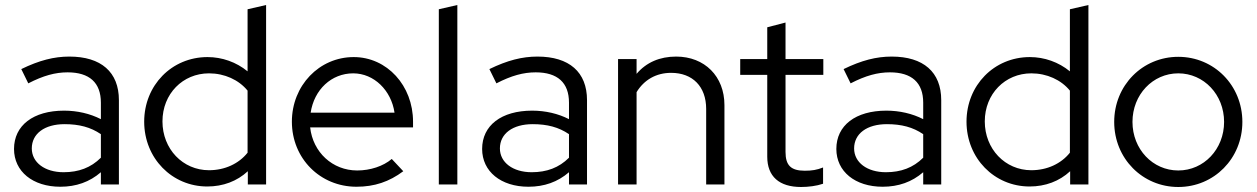

<svg xmlns="http://www.w3.org/2000/svg" viewBox="-20 -737 5023 767"><path d="M221 9C284 9 338 -10 383 -49V0H455V-337C455 -449 384 -511 257 -511C196 -511 137 -496 65 -461L93 -404C153 -435 201 -448 250 -448C337 -448 383 -407 383 -327V-261C340 -283 289 -295 236 -295C113 -295 36 -236 36 -142C36 -52 111 9 221 9ZM107 -144C107 -203 158 -241 238 -241C296 -241 342 -229 383 -201V-107C343 -67 294 -49 234 -49C159 -49 107 -88 107 -144Z M808 8C871 8 927 -13 970 -53V0H1043V-717L969 -700V-452C924 -489 867 -509 809 -509C666 -509 556 -396 556 -251C556 -105 667 8 808 8ZM815 -57C710 -57 629 -142 629 -252C629 -362 710 -444 815 -444C877 -444 934 -418 969 -375V-127C934 -83 878 -57 815 -57Z M1404 9C1476 9 1535 -11 1591 -53L1545 -102C1511 -73 1459 -56 1407 -56C1308 -56 1230 -129 1219 -228H1630V-251C1630 -395 1526 -509 1393 -509C1255 -509 1146 -395 1146 -251C1146 -104 1259 9 1404 9ZM1221 -287C1235 -379 1304 -444 1391 -444C1474 -444 1543 -376 1556 -287Z M1733 0H1807V-717L1733 -700Z M2091 9C2154 9 2208 -10 2253 -49V0H2325V-337C2325 -449 2254 -511 2127 -511C2066 -511 2007 -496 1935 -461L1963 -404C2023 -435 2071 -448 2120 -448C2207 -448 2253 -407 2253 -327V-261C2210 -283 2159 -295 2106 -295C1983 -295 1906 -236 1906 -142C1906 -52 1981 9 2091 9ZM1977 -144C1977 -203 2028 -241 2108 -241C2166 -241 2212 -229 2253 -201V-107C2213 -67 2164 -49 2104 -49C2029 -49 1977 -88 1977 -144Z M2449 0H2523V-369C2553 -418 2601 -446 2661 -446C2747 -446 2801 -391 2801 -302V0H2874V-317C2874 -432 2795 -511 2681 -511C2616 -511 2562 -488 2523 -442V-501H2449Z M3180 10C3209 10 3242 6 3268 -3V-68C3243 -58 3223 -55 3195 -55C3140 -55 3118 -76 3118 -130V-438H3269V-501H3118V-647L3045 -628V-501H2937V-438H3045V-111C3045 -32 3093 10 3180 10Z M3506 9C3569 9 3623 -10 3668 -49V0H3740V-337C3740 -449 3669 -511 3542 -511C3481 -511 3422 -496 3350 -461L3378 -404C3438 -435 3486 -448 3535 -448C3622 -448 3668 -407 3668 -327V-261C3625 -283 3574 -295 3521 -295C3398 -295 3321 -236 3321 -142C3321 -52 3396 9 3506 9ZM3392 -144C3392 -203 3443 -241 3523 -241C3581 -241 3627 -229 3668 -201V-107C3628 -67 3579 -49 3519 -49C3444 -49 3392 -88 3392 -144Z M4093 8C4156 8 4212 -13 4255 -53V0H4328V-717L4254 -700V-452C4209 -489 4152 -509 4094 -509C3951 -509 3841 -396 3841 -251C3841 -105 3952 8 4093 8ZM4100 -57C3995 -57 3914 -142 3914 -252C3914 -362 3995 -444 4100 -444C4162 -444 4219 -418 4254 -375V-127C4219 -83 4163 -57 4100 -57Z M4687 10C4830 10 4943 -104 4943 -250C4943 -396 4830 -510 4687 -510C4544 -510 4431 -396 4431 -250C4431 -104 4544 10 4687 10ZM4687 -56C4585 -56 4504 -141 4504 -250C4504 -359 4585 -444 4687 -444C4789 -444 4870 -359 4870 -250C4870 -141 4789 -56 4687 -56Z"/></svg>

Font: Red Hat Display
Style: Regular
Weight: 400
Designer: Pentagram, MCKL
Foundry: Pentagram, MCKL
Version: Version 1.023